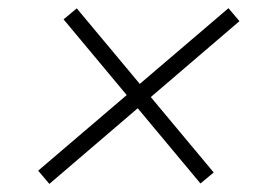

<svg xmlns="http://www.w3.org/2000/svg" viewBox="-20 -518 673 469"><path d="M469.7 -69.8 135.3 -470.7 167.5 -497.6 502 -96.7ZM100.6 -68.8 73.2 -101.1 538.1 -498 564.9 -466.3Z"/></svg>

Font: Inter 18pt ExtraLight
Style: Italic
Weight: 250
Italic angle: -9.3988°
Designer: Rasmus Andersson
Foundry: rsms
Version: Version 4.001;git-66647c0bb